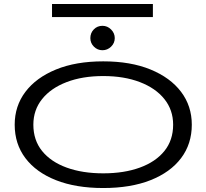

<svg xmlns="http://www.w3.org/2000/svg" viewBox="-20 -936 1040 967"><path d="M500 11Q362 11 262 -28.5Q162 -68 108 -139.5Q54 -211 54 -308Q54 -402 108 -473.5Q162 -545 262 -586Q362 -627 500 -627Q638 -627 738 -586Q838 -545 892 -473.5Q946 -402 946 -308Q946 -211 892 -139.5Q838 -68 738 -28.5Q638 11 500 11ZM500 -63Q605 -63 684.5 -92Q764 -121 808 -175.5Q852 -230 852 -308Q852 -382 808 -437Q764 -492 684.5 -522.5Q605 -553 500 -553Q395 -553 315.5 -522.5Q236 -492 192 -437Q148 -382 148 -308Q148 -230 192 -175.5Q236 -121 315.5 -92Q395 -63 500 -63ZM496 -683Q471 -683 453 -701Q435 -719 435 -744Q435 -770 452.5 -788Q470 -806 496 -806Q521 -806 539.5 -787.5Q558 -769 558 -744Q558 -719 539.5 -701Q521 -683 496 -683ZM242 -850V-916H750V-850Z"/></svg>

Font: Inconsolata UltraExpanded Thin
Style: Regular
Weight: 100
Width: 9
Monospace: yes
Designer: Raph Levien, Cyreal, Brenton Simpson
Foundry: Raph Levien, Cyreal, Google
Version: Version 3.100; ttfautohint (v1.8.4.7-5d5b)